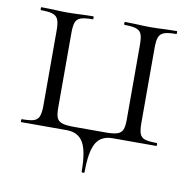

<svg xmlns="http://www.w3.org/2000/svg" viewBox="-73 -540 766 770"><g transform="rotate(10 310.5 -155.5)"><path d="M220 0H35Q33 0 33 -6Q33 -12 35 -12Q68 -12 83.5 -17Q99 -22 105 -36.5Q111 -51 111 -81V-387Q111 -417 105 -431Q99 -445 83.5 -450.5Q68 -456 35 -456Q33 -456 33 -462Q33 -468 35 -468L81 -467Q117 -465 140 -465Q164 -465 202 -467L246 -468Q248 -468 248 -462Q248 -456 246 -456Q213 -456 197.5 -450.5Q182 -445 176.5 -431Q171 -417 171 -387V-83Q171 -55 176.5 -42Q182 -29 197.5 -23.5Q213 -18 246 -18H376Q408 -18 423.5 -23.5Q439 -29 444.5 -42.5Q450 -56 450 -83V-387Q450 -417 444.5 -431Q439 -445 423.5 -450.5Q408 -456 376 -456Q373 -456 373 -462Q373 -468 376 -468L419 -467Q457 -465 481 -465Q503 -465 541 -467L586 -468Q588 -468 588 -462Q588 -456 586 -456Q553 -456 537.5 -450.5Q522 -445 516 -431Q510 -417 510 -387V-81Q510 -51 515.5 -36.5Q521 -22 536.5 -17Q552 -12 584 -12Q587 -12 587 -6Q587 0 584 0H407Q360 0 340 35Q320 70 320 152Q320 157 314 157Q308 157 308 152Q308 70 287.5 35Q267 0 220 0Z"/></g></svg>

Font: Cormorant SC
Style: Regular
Weight: 400
Designer: Christian Thalmann (Catharsis Fonts)
Foundry: Catharsis Fonts
Version: Version 4.000